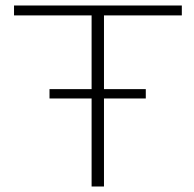

<svg xmlns="http://www.w3.org/2000/svg" viewBox="-20 -678 706 698"><path d="M358 -622V-354H510V-320H358V0H313V-320H160V-354H313V-622H31V-658H641V-622Z"/></svg>

Font: Ysabeau Infant Light
Style: Regular
Weight: 300
Designer: Christian Thalmann (Catharsis Fonts)
Version: Version 0.003